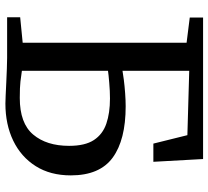

<svg xmlns="http://www.w3.org/2000/svg" viewBox="-51 -732 790 728"><g transform="rotate(90 344.0 -368.0)"><path d="M372.5 6.5Q363 6.5 341.2 5.5Q319.5 4.5 292.8 3.2Q266 2 240.8 1Q215.5 0 199.5 0H45.5V-49.5L142 -59V-680.5L46.5 -692.5V-743H583L593.5 -554.5H524.5L492.5 -683.5L248.5 -690.5V-437.5Q259 -439.5 282.5 -442.5Q306 -445.5 333.5 -447.5Q361 -449.5 383 -449.5Q510.5 -449.5 577.8 -400.2Q645 -351 645 -241.5Q645 -164 610 -108.5Q575 -53 513.5 -23.2Q452 6.5 372.5 6.5ZM351.5 -48Q447.5 -48 490.2 -98.8Q533 -149.5 533 -235Q533 -295.5 511 -329Q489 -362.5 448.8 -376.2Q408.5 -390 353.5 -390Q325.5 -390 293.5 -387.2Q261.5 -384.5 248.5 -382.5V-56Q268.5 -53 289.2 -50.5Q310 -48 351.5 -48Z"/></g></svg>

Font: Merriweather
Style: Regular
Weight: 400
Designer: Eben Sorkin
Foundry: Eben Sorkin
Version: Version 2.100; ttfautohint (v1.7.19-72a1) -l 8 -r 50 -G 200 